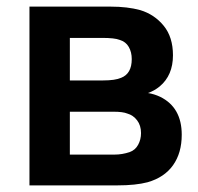

<svg xmlns="http://www.w3.org/2000/svg" viewBox="-20 -560 599 580"><path d="M334.5 0H69V-540H314.5Q365 -540 403.5 -529.5Q446.5 -516.5 474.5 -482.2Q502.5 -448 502.5 -393Q502.5 -332.5 462.5 -299Q446 -285.5 427 -279Q446 -276 464 -267.5Q529 -235.5 529 -153Q529 -98 502.8 -61Q476.5 -24 426 -9.5Q390 0 334.5 0ZM191 -222.5V-93H326Q349 -93 371.5 -100.5Q388.5 -106.5 397.2 -122.5Q406 -138.5 406 -158Q406 -181 394.2 -196.5Q382.5 -212 364.5 -217Q351 -222.5 323.5 -222.5ZM191 -445.5V-317H291Q328 -317 346 -325Q378 -337.5 378 -381.5Q378 -402.5 369 -418.2Q360 -434 341.5 -439.5Q326.5 -445.5 288.5 -445.5Z"/></svg>

Font: Vortex Mix
Style: Bold
Weight: 700
Designer: Mikhail Sharanda
Foundry: Mikhail Sharanda
Version: Version 4.504;Glyphs 3.1.2 (3151)